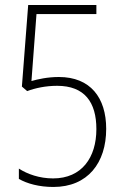

<svg xmlns="http://www.w3.org/2000/svg" viewBox="-20 -734 492 763"><path d="M214 -428C168 -428 130 -419 105 -412L125 -678H363V-714H92L67 -390L88 -372C120 -384 162 -393 207 -393C316 -393 363 -328 363 -221C363 -108 305 -25 191 -25C137 -25 89 -42 55 -64V-23C88 -4 136 9 192 9C329 9 402 -87 402 -222C402 -346 339 -428 214 -428Z"/></svg>

Font: Noto Sans Myanmar Condensed ExtraLight
Style: Regular
Weight: 200
Width: 3
Designer: Monotype Design Team
Foundry: Monotype Imaging Inc.
Version: Version 2.107